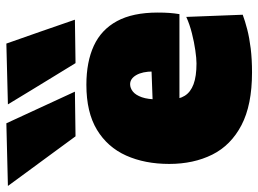

<svg xmlns="http://www.w3.org/2000/svg" viewBox="-180 -690 832 619"><g transform="rotate(-90 236.5 -380.0)"><path d="M313 16Q208 16 143 -18Q78 -52 48 -112.2Q18 -172.5 18 -251Q18 -329.5 45 -389.8Q72 -450 128.2 -484Q184.5 -518 273 -518Q347 -518 399 -494Q451 -470 478.5 -419.2Q506 -368.5 506 -288Q506 -266.5 504.8 -250.2Q503.5 -234 501 -218L314 -279Q315 -285 315.5 -291.5Q316 -298 316 -303Q316 -337 304.5 -357Q293 -377 275 -377Q262.5 -377 251.2 -368Q240 -359 233 -339.2Q226 -319.5 226 -287V-248Q226 -219.5 237.8 -200.8Q249.5 -182 275 -172.5Q300.5 -163 342 -163Q358 -163 384.2 -166.8Q410.5 -170.5 439.2 -177.8Q468 -185 492 -196L499 -14Q479 -6.5 452 0.5Q425 7.5 390.2 11.8Q355.5 16 313 16ZM101 -218V-300L374 -310L501 -298V-218ZM107 -553Q82 -587.5 55.5 -623.2Q29 -659 2 -696Q-25 -733 -53 -771L149 -776Q174.5 -720.5 200 -665.5Q225.5 -610.5 251 -555ZM343 -553Q322 -587.5 300 -623.2Q278 -659 255.5 -696Q233 -733 210 -771L406 -776Q425.5 -720.5 444.8 -665.5Q464 -610.5 483 -555Z"/></g></svg>

Font: Commissioner Thin Black
Style: Regular
Weight: 900
Version: Version 1.000